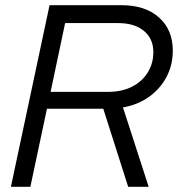

<svg xmlns="http://www.w3.org/2000/svg" viewBox="-20 -720 686 740"><path d="M22 0 171 -700H448Q540 -700 593 -652.5Q646 -605 646 -525Q646 -469 621.5 -423Q597 -377 554 -346.5Q511 -316 454 -306L553 0H474L378 -301H161L97 0ZM175 -366H398Q449 -366 488 -385.5Q527 -405 549 -440Q571 -475 571 -519Q571 -571 534.5 -601Q498 -631 436 -631H231Z"/></svg>

Font: Red Hat Display
Style: Italic
Weight: 400
Italic angle: -12°
Designer: Pentagram, MCKL
Foundry: Pentagram, MCKL
Version: Version 1.023; ttfautohint (v1.8.3)